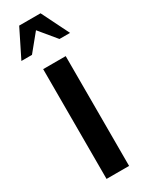

<svg xmlns="http://www.w3.org/2000/svg" viewBox="-239 -912 732 951"><g transform="rotate(-30 127.0 -437.0)"><path d="M190.4 0V-627.9H61.5V0ZM206.1 -716.8 127 -812.5 48.8 -716.8H-11.7L66.4 -874H188.5L266.6 -716.8Z"/></g></svg>

Font: Namkio Khamti Book
Style: Bold
Weight: 800
Designer: Debbi Hosken
Foundry: SIL International
Version: Version 3.917